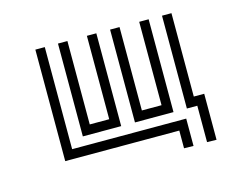

<svg xmlns="http://www.w3.org/2000/svg" viewBox="-93 -710 1185 943"><g transform="rotate(-15 500.0 -238.0)"><path d="M534 -567H582V-143H682V-567H730V-95H534ZM269 -567H317V-143H416V-567H464V-95H269ZM851 -95H798V-567H846V-143H899V91L851 90ZM734 0H154V-567H202V-48H782V91L734 90Z"/></g></svg>

Font: Train One
Style: Regular
Weight: 400
Designer: Fontworks Inc.
Foundry: Fontworks Inc.
Version: Version 1.100